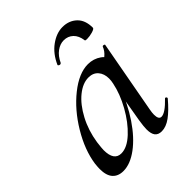

<svg xmlns="http://www.w3.org/2000/svg" viewBox="-174 -676 785 785"><g transform="rotate(-45 218.5 -283.5)"><path d="M18 -62Q18 -71 20 -91Q30 -160 73.5 -232.5Q117 -305 176 -352Q235 -399 287 -399Q319 -399 344.5 -381Q370 -363 373 -328L325 -357Q339 -359 356.5 -373.5Q374 -388 381 -407Q383 -409 385 -409Q388 -409 391 -407.5Q394 -406 393 -405L335 -89Q332 -73 332 -62Q332 -34 348 -34Q370 -34 411 -77Q412 -78 414 -78Q417 -78 419 -74.5Q421 -71 419 -69Q386 -30 359 -10.5Q332 9 307 9Q287 9 277.5 -3Q268 -15 268 -41Q268 -57 273 -89L297 -229L316 -246Q288 -169 248.5 -110.5Q209 -52 165 -19.5Q121 13 81 13Q51 13 34.5 -5.5Q18 -24 18 -62ZM304 -270Q307 -284 307 -296Q307 -324 292 -341.5Q277 -359 250 -359Q217 -359 183 -331.5Q149 -304 123 -255Q97 -206 88 -147Q84 -115 84 -105Q84 -44 126 -44Q160 -44 197.5 -79Q235 -114 264.5 -167Q294 -220 304 -270ZM286 -538Q265 -538 245 -523.5Q225 -509 212 -481Q209 -478 206 -478Q202 -478 199 -480.5Q196 -483 197 -485Q217 -530 251.5 -555Q286 -580 321 -580Q358 -580 382.5 -557Q407 -534 407 -490Q407 -484 390 -479Q373 -474 358 -474Q347 -474 347 -477Q343 -507 326.5 -522.5Q310 -538 286 -538Z"/></g></svg>

Font: Cormorant Infant Medium
Style: Italic
Weight: 500
Italic angle: -10°
Designer: Christian Thalmann (Catharsis Fonts)
Foundry: Catharsis Fonts
Version: Version 4.000